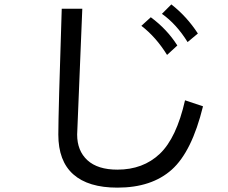

<svg xmlns="http://www.w3.org/2000/svg" viewBox="-20 -817 1040 876"><path d="M882.8 -664.1 835.9 -625Q785.2 -707 718.8 -753.9L761.7 -796.9Q832 -742.2 882.8 -664.1ZM906.2 -332Q855.5 -125 763.7 -43Q671.9 39.1 515.6 39.1Q382.8 39.1 314.5 -21.5Q246.1 -82 246.1 -203.1Q246.1 -300.8 261.7 -777.3H355.5L332 -203.1Q332 -128.9 378.9 -85.9Q425.8 -43 515.6 -43Q632.8 -43 709 -115.2Q785.2 -187.5 824.2 -359.4ZM789.1 -609.4 742.2 -566.4Q691.4 -648.4 625 -699.2L668 -738.3Q742.2 -683.6 789.1 -609.4Z"/></svg>

Font: WenQuanYi Micro Hei
Style: Regular
Weight: 400
Foundry: Ascender Corporation
Version: Version 0.2.0-beta